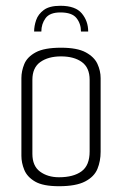

<svg xmlns="http://www.w3.org/2000/svg" viewBox="-20 -640 423 664"><path d="M189 -620Q241 -620 263 -593.5Q285 -567 285 -531H260Q260 -558 244.5 -577.5Q229 -597 189 -597Q152 -597 137.5 -577Q123 -557 123 -531H98Q98 -550 105 -570.5Q112 -591 131.5 -605.5Q151 -620 189 -620ZM184 4Q129 4 101.5 -12Q74 -28 64 -52.5Q54 -77 54 -101V-370Q54 -394 64 -418.5Q74 -443 103.5 -459Q133 -475 191 -475Q247 -475 276.5 -459Q306 -443 317 -419Q328 -395 328 -370V-115Q328 -83 317 -56Q306 -29 274.5 -12.5Q243 4 184 4ZM184 -27Q234 -27 262 -47.5Q290 -68 290 -116V-364Q290 -406 263 -425.5Q236 -445 191 -445Q147 -445 119.5 -425.5Q92 -406 92 -364V-108Q92 -66 118.5 -46.5Q145 -27 184 -27Z"/></svg>

Font: Smooch Sans Light
Style: Regular
Weight: 300
Designer: Robert E. Leuschke
Foundry: Robert E. Leuschke
Version: Version 1.010; ttfautohint (v1.8.3)